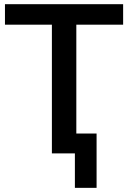

<svg xmlns="http://www.w3.org/2000/svg" viewBox="-20 -739 618 925"><path d="M445.3 166V-95.7H347.7V-620.1H573.2V-718.8H3.9V-620.1H230V0H340.8V166Z"/></svg>

Font: Winston Medium
Style: Regular
Weight: 500
Designer: Vernon Adams, Kim Jin-seong, David Berlow, Cristiano Sobral
Foundry: The Winston Project Authors
Version: Version 3.004